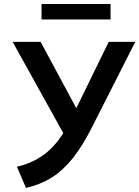

<svg xmlns="http://www.w3.org/2000/svg" viewBox="-20 -904 680 936"><path d="M106.5 12 62.5 -91Q134.5 -108 189.5 -146.8Q244.5 -185.5 288.5 -255L41.5 -700H178L352 -376.5L510 -700H639.5L428 -283Q381.5 -190.5 333.2 -130.8Q285 -71 229.8 -37Q174.5 -3 106.5 12ZM182.5 -809V-884.5H519V-809Z"/></svg>

Font: Geologica
Style: Regular
Weight: 400
Designer: Sindre Bremnes, Frode Helland
Foundry: Monokrom Skriftforlag AS
Version: Version 1.010; ttfautohint (v1.8.4.7-5d5b);gftools[0.9.28]